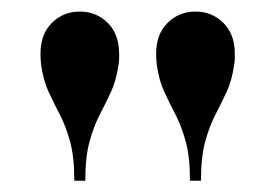

<svg xmlns="http://www.w3.org/2000/svg" viewBox="-20 -780 476 332"><path d="M308.5 -467.5Q308.5 -508.5 301.2 -535Q294 -561.5 283.8 -581.2Q273.5 -601 264.2 -620.8Q255 -640.5 251 -668.5Q250.5 -674 250.2 -678.2Q250 -682.5 250 -687Q250 -721 269.8 -740.5Q289.5 -760 318 -760Q346.5 -760 366.2 -740.5Q386 -721 386 -687Q386 -682.5 386 -678.2Q386 -674 385 -668.5Q381 -640.5 371.8 -620.8Q362.5 -601 352.2 -581.2Q342 -561.5 334.8 -535Q327.5 -508.5 327.5 -467.5ZM108.5 -467.5Q108.5 -508.5 101.2 -535Q94 -561.5 83.8 -581.2Q73.5 -601 64.2 -620.8Q55 -640.5 51 -668.5Q50.5 -674 50.2 -678.2Q50 -682.5 50 -687Q50 -721 69.8 -740.5Q89.5 -760 118 -760Q146.5 -760 166.2 -740.5Q186 -721 186 -687Q186 -682.5 186 -678.2Q186 -674 185 -668.5Q181 -640.5 171.8 -620.8Q162.5 -601 152.2 -581.2Q142 -561.5 134.8 -535Q127.5 -508.5 127.5 -467.5Z"/></svg>

Font: Bodoni Moda 11pt SemiBold
Style: Regular
Weight: 600
Designer: Owen Earl
Foundry: indestructible type
Version: Version 2.004